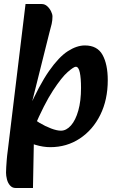

<svg xmlns="http://www.w3.org/2000/svg" viewBox="-20 -716 580 955"><path d="M230 16Q195 16 156.5 4.5Q118 -7 85 -22L127 -141Q148 -122 176.5 -105Q205 -88 234 -77Q263 -66 283 -66Q310 -66 333 -92Q356 -118 369.5 -166Q383 -214 383 -279Q383 -327 377 -355.5Q371 -384 357 -384Q347 -384 317 -358Q287 -332 243.5 -265.5Q200 -199 149 -80L119 -166Q175 -293 224 -363Q273 -433 317.5 -461.5Q362 -490 402 -490Q464 -490 490 -443Q516 -396 516 -317Q516 -220 479 -145Q442 -70 377 -27Q312 16 230 16ZM57 219Q41 219 30 206.5Q19 194 14.5 176Q10 158 10 143Q10 130 11 115Q12 100 13.5 79.5Q15 59 19 30L107 -696H187Q203 -696 215 -685Q227 -674 234 -659.5Q241 -645 241 -634Q241 -615 237 -597Q233 -579 225 -551L135 -191H171L156 -56L149 -43L144 219Z"/></svg>

Font: Alkatra SemiBold
Style: Regular
Weight: 600
Designer: Suman Bhandary
Version: Version 1.100;gftools[0.9.22]